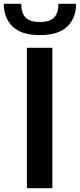

<svg xmlns="http://www.w3.org/2000/svg" viewBox="-68 -992 421 1012"><path d="M74 -740H208V0H74ZM142 -807Q44 -807 -2 -852.5Q-48 -898 -48 -972H44Q44 -924 66.5 -900Q89 -876 142 -876Q195 -876 217.5 -900Q240 -924 240 -972H333Q333 -897 286.5 -852Q240 -807 142 -807Z"/></svg>

Font: Encode Sans Narrow
Style: SemiBold
Weight: 600
Designer: Pablo Impallari, Andres Torresi
Foundry: Pablo Impallari, Andres Torresi
Version: Version 1.000; ttfautohint (v1.00) -l 8 -r 50 -G 200 -x 14 -